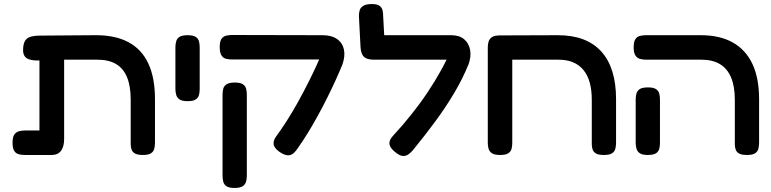

<svg xmlns="http://www.w3.org/2000/svg" viewBox="-20 -757 3811 949"><path d="M104 9Q87 9 73 5.5Q59 2 50.5 -11Q42 -24 42 -51Q42 -79 50.5 -91.5Q59 -104 73 -108Q87 -112 103 -112H175V-501L241 -462Q208 -459 180.5 -458Q153 -457 133.5 -461Q114 -465 104 -476.5Q94 -488 94 -510Q94 -549 112 -565Q130 -581 177 -581L449 -583Q548 -584 614 -549Q680 -514 713 -443.5Q746 -373 746 -267V-52Q746 -36 742.5 -22Q739 -8 726.5 0.5Q714 9 687 9Q660 9 647 1.5Q634 -6 630 -18.5Q626 -31 626 -45V-264Q626 -331 608 -375Q590 -419 553.5 -440.5Q517 -462 461 -462H297V-70Q297 -32 281.5 -11.5Q266 9 236 9Z M907 -257Q880 -257 867.5 -265.5Q855 -274 851 -288Q847 -302 847 -317V-524Q847 -539 851 -553Q855 -567 867.5 -575Q880 -583 908 -583Q935 -583 947.5 -574.5Q960 -566 963.5 -552.5Q967 -539 967 -523V-316Q967 -301 963.5 -287.5Q960 -274 947.5 -265.5Q935 -257 907 -257Z M1373 1Q1342 -17 1334.5 -36.5Q1327 -56 1343 -80Q1371 -118 1399 -162Q1427 -206 1453 -253Q1479 -300 1503 -347.5Q1527 -395 1547 -439Q1567 -483 1583 -521L1674 -442Q1659 -405 1639.5 -362Q1620 -319 1597 -273Q1574 -227 1549.5 -182.5Q1525 -138 1500 -97.5Q1475 -57 1452 -25Q1444 -12 1433 -1.5Q1422 9 1408 10.5Q1394 12 1373 1ZM1139 172Q1112 172 1099.5 163.5Q1087 155 1083.5 141Q1080 127 1080 112V-289Q1080 -305 1083.5 -318.5Q1087 -332 1100 -340.5Q1113 -349 1140 -349Q1168 -349 1180.5 -340.5Q1193 -332 1196.5 -318.5Q1200 -305 1200 -288V113Q1200 128 1196 141.5Q1192 155 1179.5 163.5Q1167 172 1139 172ZM1672 -437 1573 -463H1498H1127Q1111 -463 1097 -466.5Q1083 -470 1074.5 -483.5Q1066 -497 1066 -524Q1066 -552 1074.5 -564.5Q1083 -577 1097 -580.5Q1111 -584 1126 -584L1574 -583Q1619 -583 1646 -564Q1673 -545 1680 -512Q1687 -479 1672 -437Z M1940 0Q1910 -22 1905.5 -42Q1901 -62 1921 -84Q1970 -137 2013.5 -191.5Q2057 -246 2094 -301.5Q2131 -357 2161 -411.5Q2191 -466 2213 -519L2296 -440Q2268 -370 2226 -299Q2184 -228 2132 -157.5Q2080 -87 2022 -16Q2012 -4 2000 5Q1988 14 1973.5 14Q1959 14 1940 0ZM2295 -436 2214 -462H1828Q1794 -462 1779 -476Q1764 -490 1762 -524L1754 -678Q1754 -694 1758 -707Q1762 -720 1776 -728.5Q1790 -737 1818 -737Q1845 -737 1856.5 -728Q1868 -719 1871 -705Q1874 -691 1874 -675L1879 -583H2210Q2250 -583 2273.5 -563.5Q2297 -544 2303.5 -511Q2310 -478 2295 -436Z M2452 9Q2424 9 2411.5 0.5Q2399 -8 2395 -21.5Q2391 -35 2391 -51V-523Q2391 -538 2395 -551.5Q2399 -565 2411.5 -573.5Q2424 -582 2452 -582L2737 -583Q2808 -583 2861.5 -563Q2915 -543 2951.5 -503Q2988 -463 3006.5 -404Q3025 -345 3025 -266V-52Q3025 -36 3021.5 -22Q3018 -8 3005.5 0.5Q2993 9 2965 9Q2938 9 2925.5 1.5Q2913 -6 2909 -18.5Q2905 -31 2905 -45V-264Q2905 -313 2894.5 -350Q2884 -387 2863 -412Q2842 -437 2811.5 -449.5Q2781 -462 2740 -462H2512V-52Q2512 -35 2508.5 -21.5Q2505 -8 2492.5 0.5Q2480 9 2452 9Z M3672 9Q3645 9 3632.5 1.5Q3620 -6 3616 -18.5Q3612 -31 3612 -45V-264Q3612 -330 3593.5 -374Q3575 -418 3538.5 -440Q3502 -462 3446 -462H3174Q3157 -462 3143 -466Q3129 -470 3120.5 -483Q3112 -496 3112 -523Q3112 -551 3120.5 -563.5Q3129 -576 3143 -579.5Q3157 -583 3173 -583H3444Q3538 -583 3602 -547Q3666 -511 3699 -441Q3732 -371 3732 -266V-52Q3732 -36 3728.5 -22Q3725 -8 3712.5 0.5Q3700 9 3672 9ZM3182 9Q3155 9 3142.5 0.5Q3130 -8 3126 -22Q3122 -36 3122 -51V-266Q3122 -281 3126 -295Q3130 -309 3142.5 -317Q3155 -325 3183 -325Q3210 -325 3222.5 -316.5Q3235 -308 3238.5 -294.5Q3242 -281 3242 -265V-50Q3242 -35 3238.5 -21.5Q3235 -8 3222.5 0.5Q3210 9 3182 9Z"/></svg>

Font: Fredoka SemiExpanded Medium
Style: Regular
Weight: 500
Width: 6
Designer: Ben Nathan
Foundry: Milena B. Brandão, Ben Nathan
Version: Version 2.001